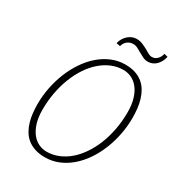

<svg xmlns="http://www.w3.org/2000/svg" viewBox="-210 -1025 1070 1164"><g transform="rotate(30 324.5 -443.0)"><path d="M622.6 -889.2Q618.7 -870.6 610.4 -855Q602.1 -839.4 590.6 -827.9Q579.1 -816.4 564.5 -810.1Q549.8 -803.7 533.7 -803.7Q514.2 -803.7 497.8 -811.5Q481.4 -819.3 466.1 -828.4Q450.7 -837.4 435.8 -845.2Q420.9 -853 404.3 -853Q388.7 -853 377.2 -847.4Q365.7 -841.8 357.9 -833.7Q350.1 -825.7 345.9 -816.7Q341.8 -807.6 340.3 -801.3L313.5 -806.6Q317.4 -825.2 326.9 -840.6Q336.4 -856 348.9 -866.9Q361.3 -877.9 376.2 -884Q391.1 -890.1 406.2 -890.1Q429.7 -890.1 448.5 -882.3Q467.3 -874.5 483.4 -865.5Q499.5 -856.4 513.2 -848.6Q526.9 -840.8 540 -840.8Q561.5 -840.8 576.9 -856.4Q592.3 -872.1 597.2 -895.5ZM425.3 -721.2Q465.3 -721.2 495.6 -711.2Q525.9 -701.2 547.9 -683.3Q569.8 -665.5 584.5 -641.1Q599.1 -616.7 607.9 -588.1Q616.7 -559.6 620.4 -527.3Q624 -495.1 624 -462.4Q624 -402.8 612.5 -345Q601.1 -287.1 579.8 -234.4Q558.6 -181.6 528.1 -137Q497.6 -92.3 459.7 -59.6Q421.9 -26.9 377 -8.3Q332 10.3 282.2 10.3Q240.7 10.3 209.7 -0.5Q178.7 -11.2 156.7 -29.5Q134.8 -47.9 120.4 -73Q106 -98.1 97.7 -127Q89.4 -155.8 86.2 -187Q83 -218.3 83 -249Q83 -306.6 94.5 -364Q106 -421.4 127.2 -473.9Q148.4 -526.4 179 -571.5Q209.5 -616.7 247.6 -649.9Q285.6 -683.1 330.6 -702.1Q375.5 -721.2 425.3 -721.2ZM273.9 -24.4Q315.9 -24.4 355.2 -40.3Q394.5 -56.2 428.7 -85.4Q462.9 -114.7 491 -156Q519 -197.3 539.1 -247.6Q559.1 -297.9 570.1 -356Q581.1 -414.1 581.1 -477.5Q581.1 -530.8 568.8 -570.3Q556.6 -609.9 536.1 -635.7Q515.6 -661.6 488.8 -674.3Q461.9 -687 432.1 -687Q388.7 -687 349.4 -670.4Q310.1 -653.8 275.9 -623.8Q241.7 -593.8 214.1 -552Q186.5 -510.3 167 -460Q147.5 -409.7 136.7 -352.3Q126 -294.9 126 -233.9Q126 -179.7 138.4 -140.1Q150.9 -100.6 171.4 -75Q191.9 -49.3 218.5 -36.9Q245.1 -24.4 273.9 -24.4Z"/></g></svg>

Font: Ufes Sans Thin
Style: Italic
Weight: 100
Designer: Ricardo Esteves & Thais Bronze
Foundry: ProDesignUfes - Ricardo Esteves, Thais Bronze
Version: Version 2.0